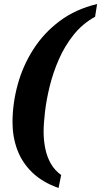

<svg xmlns="http://www.w3.org/2000/svg" viewBox="-20 -792 501 951"><path d="M270 139Q190 111 139.5 62Q89 13 65.5 -50.5Q42 -114 42 -186Q42 -279 67.5 -372.5Q93 -466 145 -547.5Q197 -629 276 -688Q355 -747 461 -772L451 -709Q389 -675 345 -620Q301 -565 272 -499Q243 -433 226.5 -366Q210 -299 203 -239.5Q196 -180 196 -139Q196 -98 204 -57.5Q212 -17 231 17Q250 51 283 75Z"/></svg>

Font: NotoSerifTamilSlanted
Style: Italic
Weight: 400
Italic angle: -12°
Designer: Indian Type Foundry, Tom Grace, and the Monotype Design Team
Foundry: Monotype Imaging Inc.
Version: Version 2.001